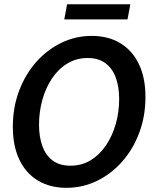

<svg xmlns="http://www.w3.org/2000/svg" viewBox="-20 -886 738 920"><path d="M298.5 14Q219.5 14 161.8 -20.8Q104 -55.5 72.8 -121Q41.5 -186.5 41.5 -278Q41.5 -371 71.2 -450.2Q101 -529.5 153.5 -588.8Q206 -648 274.2 -681Q342.5 -714 419.5 -714Q498.5 -714 556.2 -679.2Q614 -644.5 645.5 -579Q677 -513.5 677 -422Q677 -329 647.2 -249.8Q617.5 -170.5 565 -111.2Q512.5 -52 444 -19Q375.5 14 298.5 14ZM317.5 -92Q371.5 -92 414.5 -118.2Q457.5 -144.5 488 -189.8Q518.5 -235 534.8 -292.2Q551 -349.5 551 -412Q551 -470 534.8 -514.2Q518.5 -558.5 485.2 -583.2Q452 -608 400 -608Q346 -608 302.8 -581.8Q259.5 -555.5 229.2 -510.2Q199 -465 183 -407.8Q167 -350.5 167 -288Q167 -230.5 183 -186.2Q199 -142 232.2 -117Q265.5 -92 317.5 -92ZM288 -793 301.5 -865.5H604.5L591 -793Z"/></svg>

Font: Cabin SemiCondensedSemiBold
Style: Italic
Weight: 600
Width: 4
Italic angle: -10°
Designer: Pablo Impallari
Foundry: Pablo Impallari. http://www.impallari.com Igino Marini. http://www.ikern.com
Version: Version 3.001